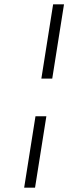

<svg xmlns="http://www.w3.org/2000/svg" viewBox="-20 -790 314 882"><path d="M224 -770H274L220 -429H170ZM143 -256H193L141 72H91Z"/></svg>

Font: Exo Light
Style: Italic
Weight: 300
Italic angle: -9°
Designer: Natanael Gama
Foundry: Natanael Gama
Version: Version 1.500; ttfautohint (v1.6)